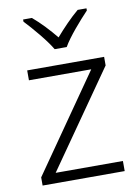

<svg xmlns="http://www.w3.org/2000/svg" viewBox="-86 -874 635 880"><g transform="rotate(-10 231.5 -433.5)"><path d="M203 -657H259C283 -700 342 -767 379 -806V-816H338C302 -786 262 -744 230 -707C200 -744 161 -786 125 -816H84V-806C121 -767 178 -700 203 -657ZM422 -51V-98H109L420 -543V-583H62V-537H352L40 -89V-51Z"/></g></svg>

Font: Noto Sans Tamil UI Light
Style: Regular
Weight: 300
Designer: Jelle Bosma - Monotype Design Team
Foundry: Monotype Imaging Inc.
Version: Version 2.004